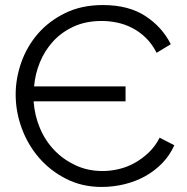

<svg xmlns="http://www.w3.org/2000/svg" viewBox="-20 -734 740 760"><path d="M670 -159Q652 -119 622.5 -88.5Q593 -58 555.5 -37Q518 -16 473.5 -5Q429 6 382 6Q305 6 242 -26Q179 -58 134.5 -109.5Q90 -161 66 -226.5Q42 -292 42 -360Q42 -424 64.5 -487.5Q87 -551 130.5 -601Q174 -651 238.5 -682.5Q303 -714 387 -714Q489 -714 555.5 -670.5Q622 -627 656 -559L600 -525Q582 -560 557.5 -584Q533 -608 504 -623Q475 -638 444 -644.5Q413 -651 383 -651Q320 -651 272 -629Q224 -607 190.5 -570.5Q157 -534 138 -487.5Q119 -441 115 -392H477V-333H113Q117 -277 138 -227Q159 -177 195 -139.5Q231 -102 279.5 -79.5Q328 -57 386 -57Q417 -57 449.5 -64.5Q482 -72 512 -88.5Q542 -105 568 -129.5Q594 -154 612 -189Z"/></svg>

Font: PTCRaleway
Style: Regular
Weight: 400
Designer: Matt McInerney, Pablo Impallari, Rodrigo Fuenzalida
Foundry: Matt McInerney, Pablo Impallari, Rodrigo Fuenzalida
Version: Version 3.000g; ttfautohint (v1.5) -l 8 -r 28 -G 28 -x 14 -D